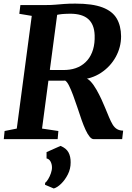

<svg xmlns="http://www.w3.org/2000/svg" viewBox="-20 -771 730 1064"><path d="M1 0 5.5 -45 73 -58.5 156 -683 87 -694.5 93 -743H234.5Q263.5 -743 286.5 -745Q309.5 -747 335.5 -749Q361.5 -751 397.5 -751Q492.5 -751 547.8 -730Q603 -709 626.8 -668.5Q650.5 -628 651 -570Q651 -509 621.2 -455.2Q591.5 -401.5 539.2 -367.2Q487 -333 418.5 -329L449.5 -337Q465 -338 482 -319.8Q499 -301.5 514.5 -274.2Q530 -247 542.5 -219.8Q555 -192.5 562 -175Q574.5 -145 584.2 -121.5Q594 -98 604 -81.2Q614 -64.5 627.8 -56Q641.5 -47.5 662.5 -47L657 0H499Q488 0 476.8 -13.5Q465.5 -27 454.5 -50.8Q443.5 -74.5 432.5 -105.5Q420.5 -140 408.8 -175.8Q397 -211.5 385.2 -243Q373.5 -274.5 362.5 -296.5Q351.5 -318.5 341 -324.5Q338.5 -324 326 -323.8Q313.5 -323.5 296.8 -323.8Q280 -324 263.5 -324Q247 -324 236.5 -324L243.5 -384Q252.5 -383.5 268 -383.2Q283.5 -383 300.2 -383Q317 -383 330 -383Q343 -383 347.5 -383.5Q385 -385.5 414.8 -399.5Q444.5 -413.5 465 -438Q485.5 -462.5 495.8 -497Q506 -531.5 504.5 -575.5Q502.5 -635.5 469.2 -665.2Q436 -695 368.5 -695Q359 -695 341.2 -694.2Q323.5 -693.5 305.2 -690.5Q287 -687.5 275.5 -682L301 -721L213 -58.5L303.5 -45L299.5 0ZM229.5 253 230 242.5Q238 236.5 247 221.8Q256 207 262.2 188.8Q268.5 170.5 268 155Q267.5 138 260 124Q252.5 110 238 107V72L315.5 37.5Q347 50.5 359.5 73.5Q372 96.5 371.5 129.5Q371.5 165 356 195.5Q340.5 226 319 247Q297.5 268 278 273.5Z"/></svg>

Font: Merriweather 24pt
Style: Bold Italic
Weight: 700
Italic angle: -7.8°
Designer: Eben Sorkin
Foundry: Eben Sorkin
Version: Version 2.101